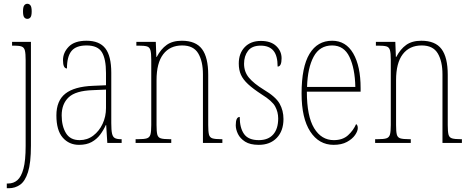

<svg xmlns="http://www.w3.org/2000/svg" viewBox="-20 -758 2494 1018"><path d="M125 -658Q115 -658 108.5 -666Q102 -674 102 -698Q102 -721 108.5 -729.5Q115 -738 125 -738Q135 -738 141.5 -729.5Q148 -721 148 -698Q148 -674 141.5 -666Q135 -658 125 -658ZM16 240V215H23Q52 215 72.5 197Q93 179 104.5 136Q116 93 116 16V-439Q116 -474 112 -490Q108 -506 95.5 -511Q83 -516 57 -516H44V-536H144V15Q144 106 128.5 154.5Q113 203 86.5 221.5Q60 240 27 240Z M399 10Q346 10 312.5 -28.5Q279 -67 279 -146Q279 -224 326.5 -261.5Q374 -299 473 -303L542 -306V-371Q542 -446 520 -481.5Q498 -517 439 -517Q383 -517 359 -487.5Q335 -458 335 -395Q314 -395 314 -439Q314 -479 344.5 -510.5Q375 -542 439 -542Q507 -542 538.5 -501.5Q570 -461 570 -372V-105Q570 -68 574 -50Q578 -32 589 -26Q600 -20 621 -20H625V0H549L543 -95H541Q529 -68 511 -44Q493 -20 466 -5Q439 10 399 10ZM402 -15Q443 -15 474.5 -39Q506 -63 524 -101.5Q542 -140 542 -185V-283L472 -280Q381 -277 344 -242Q307 -207 307 -146Q307 -90 329.5 -52.5Q352 -15 402 -15Z M699 0V-20H712Q744 -20 758.5 -24.5Q773 -29 777.5 -44.5Q782 -60 782 -95V-441Q782 -476 777.5 -492Q773 -508 759 -512Q745 -516 715 -516H703V-536H806L809 -456H811Q833 -498 864 -520Q895 -542 944 -542Q1018 -542 1051 -498Q1084 -454 1084 -361V-95Q1084 -60 1088 -44.5Q1092 -29 1106.5 -24.5Q1121 -20 1152 -20H1159V0H1056V-364Q1056 -433 1031 -475Q1006 -517 946 -517Q881 -517 845.5 -470.5Q810 -424 810 -333V-95Q810 -60 814 -44.5Q818 -29 832.5 -24.5Q847 -20 879 -20H888V0Z M1352 10Q1306 10 1279.5 -7Q1253 -24 1241.5 -48Q1230 -72 1230 -94Q1230 -138 1251 -138Q1251 -80 1274 -47.5Q1297 -15 1352 -15Q1402 -15 1428.5 -45Q1455 -75 1455 -130Q1455 -164 1439 -193.5Q1423 -223 1368 -257Q1322 -287 1295.5 -311.5Q1269 -336 1257.5 -361.5Q1246 -387 1246 -421Q1246 -475 1277.5 -508Q1309 -541 1363 -541Q1416 -541 1444.5 -514Q1473 -487 1473 -449Q1473 -405 1452 -405Q1452 -463 1429.5 -489.5Q1407 -516 1362 -516Q1316 -516 1295 -488.5Q1274 -461 1274 -420Q1274 -377 1300 -346Q1326 -315 1378 -283Q1442 -245 1462.5 -208.5Q1483 -172 1483 -127Q1483 -64 1447.5 -27Q1412 10 1352 10Z M1749 10Q1671 10 1625 -60.5Q1579 -131 1579 -262Q1579 -403 1621 -472.5Q1663 -542 1741 -542Q1814 -542 1853 -474.5Q1892 -407 1892 -291V-272H1607Q1607 -142 1645.5 -78.5Q1684 -15 1750 -15Q1797 -15 1825.5 -41Q1854 -67 1868 -100Q1877 -95 1877 -79Q1877 -63 1862.5 -42Q1848 -21 1819.5 -5.5Q1791 10 1749 10ZM1864 -297Q1862 -395 1833 -456Q1804 -517 1741 -517Q1675 -517 1643 -457.5Q1611 -398 1608 -297Z M1969 0V-20H1982Q2014 -20 2028.5 -24.5Q2043 -29 2047.5 -44.5Q2052 -60 2052 -95V-441Q2052 -476 2047.5 -492Q2043 -508 2029 -512Q2015 -516 1985 -516H1973V-536H2076L2079 -456H2081Q2103 -498 2134 -520Q2165 -542 2214 -542Q2288 -542 2321 -498Q2354 -454 2354 -361V-95Q2354 -60 2358 -44.5Q2362 -29 2376.5 -24.5Q2391 -20 2422 -20H2429V0H2326V-364Q2326 -433 2301 -475Q2276 -517 2216 -517Q2151 -517 2115.5 -470.5Q2080 -424 2080 -333V-95Q2080 -60 2084 -44.5Q2088 -29 2102.5 -24.5Q2117 -20 2149 -20H2158V0Z"/></svg>

Font: Noto Serif Condensed Thin
Style: Regular
Weight: 100
Width: 3
Designer: Monotype Design Team
Foundry: Monotype Imaging Inc.
Version: Version 2.013; ttfautohint (v1.8.4.7-5d5b)